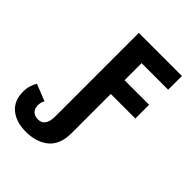

<svg xmlns="http://www.w3.org/2000/svg" viewBox="-281 -848 1225 1225"><g transform="rotate(45 331.0 -236.0)"><path d="M175.8 242.2Q87.9 242.2 35.2 198.2Q-17.1 154.8 -17.1 73.2Q-17.1 39.6 -8.8 17.6Q-2 -4.9 9.8 -24.9L123 20Q116.2 34.2 113.3 44.9Q110.8 57.1 110.8 65.9Q110.8 97.2 127.9 115.2Q145.5 131.8 175.8 131.8Q206.1 131.8 222.7 109.9Q240.2 87.9 240.2 38.1V-713.9H628.9V-589.8H389.2V-436H610.8V-312H389.2V42Q389.2 143.6 330.6 193.4Q271.5 242.2 175.8 242.2Z"/></g></svg>

Font: Droid Sans Thai
Style: Bold
Weight: 700
Designer: Steve Matteson
Foundry: Ascender Corporation
Version: Version 1.00